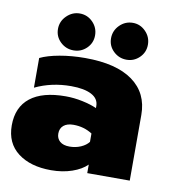

<svg xmlns="http://www.w3.org/2000/svg" viewBox="-89 -754 774 841"><g transform="rotate(10 298.0 -334.0)"><path d="M116 -600Q116 -634 141 -658.5Q166 -683 199 -683Q233 -683 257 -658.5Q281 -634 281 -600Q281 -566 257 -542.5Q233 -519 199 -519Q165 -519 140.5 -542.5Q116 -566 116 -600ZM352 -600Q352 -634 376.5 -658.5Q401 -683 435 -683Q468 -683 492 -658.5Q516 -634 516 -600Q516 -566 492 -542.5Q468 -519 435 -519Q401 -519 376.5 -542.5Q352 -566 352 -600ZM-10 -149Q-10 -230 44 -272.5Q98 -315 201 -315Q238 -315 276 -307Q314 -299 340 -287V-296Q340 -329 307.5 -346Q275 -363 217 -363Q130 -363 57 -328V-460Q90 -476 143 -485.5Q196 -495 256 -495Q395 -495 468 -442Q541 -389 541 -292V0H352V-38Q328 -14 286 0.5Q244 15 193 15Q101 15 45.5 -27.5Q-10 -70 -10 -149ZM340 -137V-174Q303 -198 256 -198Q228 -198 212.5 -185Q197 -172 197 -149Q197 -127 212 -114Q227 -101 255 -101Q282 -101 305 -111Q328 -121 340 -137Z"/></g></svg>

Font: Prompt ExtraBold
Style: Regular
Weight: 800
Designer: Katatrad Team
Foundry: CadsonDemak
Version: Version 1.000